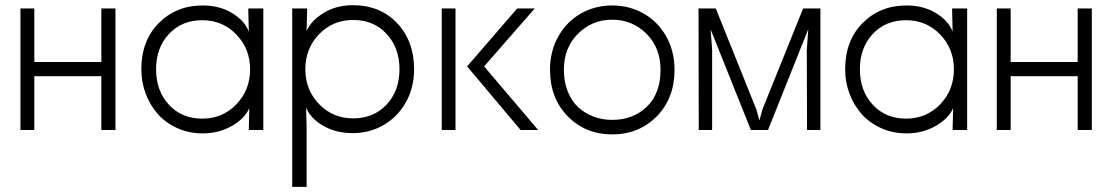

<svg xmlns="http://www.w3.org/2000/svg" viewBox="-20 -503 4303 743"><path d="M426.8 -470.2V0H372.1V-208H112.8V0H59.1V-470.2H112.8V-263.2H372.1V-470.2Z M762.7 -43.9Q841.3 -43.9 894.5 -99.1Q947.8 -154.3 947.8 -234.9Q947.8 -314.5 894.5 -369.6Q841.3 -424.8 762.7 -424.8Q683.6 -424.8 633.8 -371.6Q584 -318.4 584 -234.9Q584 -151.4 633.8 -97.7Q683.6 -43.9 762.7 -43.9ZM526.9 -234.9Q526.9 -345.7 594.5 -413.8Q662.1 -481.9 764.6 -481.9Q829.6 -481.9 877.9 -452.6Q926.3 -423.3 942.9 -380.9L940.9 -458V-470.2H999V0H942.9V-7.8L944.8 -85Q928.2 -44.9 877.7 -15.9Q827.1 13.2 764.6 13.2Q712.4 13.2 667.5 -6.6Q622.6 -26.4 592 -60.3Q561.5 -94.2 544.2 -139.4Q526.9 -184.6 526.9 -234.9Z M1346.7 -44.9Q1425.8 -44.9 1475.8 -98.1Q1525.9 -151.4 1525.9 -234.9Q1525.9 -318.4 1475.8 -372.1Q1425.8 -425.8 1346.7 -425.8Q1268.1 -425.8 1214.8 -370.6Q1161.6 -315.4 1161.6 -234.9Q1161.6 -155.3 1214.8 -100.1Q1268.1 -44.9 1346.7 -44.9ZM1110.8 220.2V-470.2H1168.5V-460L1166.5 -382.8Q1183.6 -422.9 1232.4 -452.9Q1281.2 -482.9 1344.7 -482.9Q1451.7 -482.9 1517.1 -413.1Q1582.5 -343.3 1582.5 -234.9Q1582.5 -165 1551.3 -108.4Q1520 -51.8 1465.6 -19.8Q1411.1 12.2 1344.7 12.2Q1280.3 12.2 1231 -16.1Q1181.6 -44.4 1164.6 -86.9L1166.5 -9.8V220.2Z M1689.5 -470.2H1742.7V0H1689.5ZM1787.6 -246.1 1981.4 -470.2H2049.3L1853.5 -246.1L2062.5 0H1994.6Z M2162.1 -232.9Q2162.1 -186.5 2177 -149.2Q2191.9 -111.8 2217.5 -88.1Q2243.2 -64.5 2276.9 -51.8Q2310.5 -39.1 2349.1 -39.1Q2430.2 -39.1 2483.2 -90.1Q2536.1 -141.1 2536.1 -232.9Q2536.1 -318.4 2481.4 -372.6Q2426.8 -426.8 2349.1 -426.8Q2271.5 -426.8 2216.8 -372.6Q2162.1 -318.4 2162.1 -232.9ZM2108.4 -232.9Q2108.4 -306.2 2141.6 -363.8Q2174.8 -421.4 2229.5 -451.7Q2284.2 -481.9 2349.1 -481.9Q2414.1 -481.9 2469 -451.7Q2523.9 -421.4 2557.1 -363.8Q2590.3 -306.2 2590.3 -232.9Q2590.3 -123 2521.7 -53Q2453.1 17.1 2349.1 17.1Q2245.6 17.1 2177 -53Q2108.4 -123 2108.4 -232.9Z M2683.1 -470.2H2750L2906.7 -80.1L2918.9 -37.1L2930.7 -80.1L3087.9 -470.2H3154.8V0H3103L3102.1 -310.1L3107.9 -390.1L2952.1 0H2885.7L2730 -389.2L2735.8 -310.1V0H2684.1Z M3486.3 -43.9Q3564.9 -43.9 3618.2 -99.1Q3671.4 -154.3 3671.4 -234.9Q3671.4 -314.5 3618.2 -369.6Q3564.9 -424.8 3486.3 -424.8Q3407.2 -424.8 3357.4 -371.6Q3307.6 -318.4 3307.6 -234.9Q3307.6 -151.4 3357.4 -97.7Q3407.2 -43.9 3486.3 -43.9ZM3250.5 -234.9Q3250.5 -345.7 3318.1 -413.8Q3385.7 -481.9 3488.3 -481.9Q3553.2 -481.9 3601.6 -452.6Q3649.9 -423.3 3666.5 -380.9L3664.6 -458V-470.2H3722.7V0H3666.5V-7.8L3668.5 -85Q3651.9 -44.9 3601.3 -15.9Q3550.8 13.2 3488.3 13.2Q3436 13.2 3391.1 -6.6Q3346.2 -26.4 3315.7 -60.3Q3285.2 -94.2 3267.8 -139.4Q3250.5 -184.6 3250.5 -234.9Z M4205.1 -470.2V0H4150.4V-208H3891.1V0H3837.4V-470.2H3891.1V-263.2H4150.4V-470.2Z"/></svg>

Font: Kreadon Light
Style: Regular
Weight: 300
Designer: kohakuno
Foundry: StudioGnu
Version: Version 1.000;Glyphs 3.1.2 (3151)